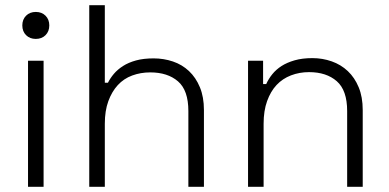

<svg xmlns="http://www.w3.org/2000/svg" viewBox="-20 -720 1500 740"><path d="M88 0V-486H148V0ZM118 -570Q95 -570 80.5 -584.5Q66 -599 66 -622Q66 -645 80.5 -659.5Q95 -674 118 -674Q141 -674 155.5 -659.5Q170 -645 170 -622Q170 -599 155.5 -584.5Q141 -570 118 -570Z M324 0V-700H384V-401H396Q405 -419 419 -435.5Q433 -452 454 -465.5Q475 -479 504 -487Q533 -495 572 -495Q611 -495 646.5 -483Q682 -471 708.5 -446Q735 -421 750.5 -383.5Q766 -346 766 -296V0H706V-292Q706 -372 666 -406.5Q626 -441 559 -441Q522 -441 489.5 -429Q457 -417 434 -392Q411 -367 397.5 -330Q384 -293 384 -243V0Z M936 0V-486H994V-396H1006Q1015 -416 1029.5 -434Q1044 -452 1065 -465.5Q1086 -479 1115.5 -487.5Q1145 -496 1184 -496Q1223 -496 1258.5 -483.5Q1294 -471 1320.5 -446Q1347 -421 1362.5 -383.5Q1378 -346 1378 -296V0H1318V-292Q1318 -372 1278 -407Q1238 -442 1171 -442Q1134 -442 1101.5 -429.5Q1069 -417 1046 -392.5Q1023 -368 1009.5 -330.5Q996 -293 996 -243V0Z"/></svg>

Font: Space Grotesk Light
Style: Regular
Weight: 300
Designer: Florian Karsten
Foundry: Florian Karsten
Version: Version 2.000